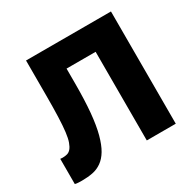

<svg xmlns="http://www.w3.org/2000/svg" viewBox="-157 -862 1042 1037"><g transform="rotate(-30 364.5 -343.5)"><path d="M69.8 13.2Q104.6 13.2 135.1 7.3Q165.5 1.5 191.3 -16.7Q217.2 -34.9 236.6 -67.4Q256 -99.8 270.2 -152.4Q284.3 -205 291.3 -280.5Q298.2 -356 298.2 -459.5V-552.7H479.5V0H660.2V-700H130.5V-480.3Q130.5 -404.2 128.5 -349.5Q126.5 -294.8 122 -257.9Q117.5 -221 109.5 -199.3Q101.6 -177.6 91.7 -165.9Q81.8 -154.2 69 -150.3Q56.1 -146.5 40 -146.5Q28 -146.5 25 -147.5V9.6Q29 11.2 35.2 11.7Q41.3 12.2 47.6 12.7Q53.8 13.2 59.7 13.2Q65.5 13.2 69.8 13.2Z"/></g></svg>

Font: Golos Text VF
Style: Regular
Weight: 400
Designer: A.Korolkova, Vitaly Kuzmin
Foundry: ParaType Ltd
Version: Version 2.005